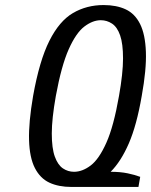

<svg xmlns="http://www.w3.org/2000/svg" viewBox="-20 -730 598 760"><path d="M263 10Q212 10 175.5 -7Q139 -24 118 -65Q97 -106 95 -175.5Q93 -245 111 -350Q136 -490 175.5 -568.5Q215 -647 269 -678.5Q323 -710 390 -710Q441 -710 477.5 -693Q514 -676 534.5 -635Q555 -594 557.5 -524.5Q560 -455 541 -350Q521 -234 490 -162.5Q459 -91 418 -50Q456 -50 485 -44Q514 -38 535 -30L528 10ZM273 -50Q306 -50 339 -75Q372 -100 401 -165Q430 -230 451 -350Q467 -440 467 -498.5Q467 -557 455.5 -590Q444 -623 423.5 -636.5Q403 -650 379 -650Q347 -650 314 -625Q281 -600 252 -535Q223 -470 201 -350Q185 -260 185 -201.5Q185 -143 197 -110Q209 -77 229 -63.5Q249 -50 273 -50Z"/></svg>

Font: Cuprum
Style: Italic
Weight: 400
Italic angle: -10°
Designer: Jovanny Lemonad
Foundry: Jovanny Lemonad
Version: Version 3.000